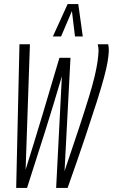

<svg xmlns="http://www.w3.org/2000/svg" viewBox="-20 -916 551 937"><path d="M310 1H254L282 -544Q243 -411 200.5 -276Q158 -141 112 1H59L75 -700H126L105 -88Q146 -218 188 -358Q230 -498 270 -634H324L295 -81Q338 -207 367 -295.5Q396 -384 414.5 -444.5Q433 -505 442.5 -546Q452 -587 456 -615.5Q460 -644 461 -669Q461 -677 460 -684Q459 -691 457 -700H508Q510 -691 510.5 -683Q511 -675 511 -666Q510 -644 505 -614Q500 -584 487.5 -537.5Q475 -491 452.5 -420Q430 -349 395.5 -246Q361 -143 310 1ZM238 -738 310 -896H362L384 -738H346L331 -862L278 -738Z"/></svg>

Font: Georama ExtraCondensed Light
Style: Italic
Weight: 300
Width: 2
Italic angle: -9°
Designer: Jean-Baptiste Levee
Foundry: Production Type
Version: Version 1.000